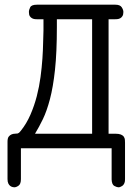

<svg xmlns="http://www.w3.org/2000/svg" viewBox="-20 -631 565 817"><path d="M12 -28Q12 -43 17 -49.5Q22 -56 29 -59Q36 -62 43 -62Q50 -62 55 -63Q60 -65 63 -68Q66 -71 69 -75Q93 -105 109.5 -143Q126 -181 136.5 -221.5Q147 -262 152.5 -303.5Q158 -345 160.5 -382Q163 -419 163.5 -450Q164 -481 165 -501V-549H139Q135 -549 129 -549.5Q123 -550 117 -553Q111 -556 107 -562Q103 -568 103 -580Q103 -589 108.5 -600Q114 -611 137 -611H471Q491 -611 498 -600Q505 -589 505 -580Q505 -569 501 -562.5Q497 -556 491 -553Q485 -550 478.5 -549.5Q472 -549 467 -549H442V-62H471Q486 -62 494.5 -58.5Q503 -55 507 -49Q511 -43 511.5 -36Q512 -29 512 -23V128Q512 138 511 143Q508 155 499.5 160.5Q491 166 484 166Q478 166 467 160.5Q456 155 455 133V0H69V131Q69 152 59 159Q49 166 41 166Q39 166 34 165Q29 164 24 160.5Q19 157 15.5 150Q12 143 12 131ZM372 -62V-549H222V-516Q222 -408 214 -334Q206 -260 192.5 -209Q179 -158 162.5 -124Q146 -90 129 -62Z"/></svg>

Font: CMU Typewriter Custom
Style: Regular
Weight: 500
Monospace: yes
Version: Version 0.7.0